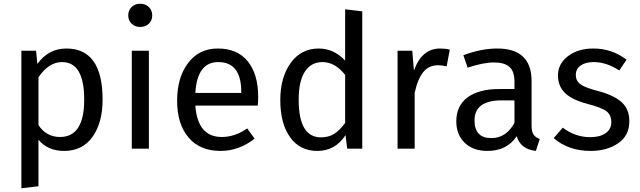

<svg xmlns="http://www.w3.org/2000/svg" viewBox="-20 -800 3441 1033"><path d="M337 -539Q532 -539 532 -264Q532 -140 478 -64Q424 12 325 12Q237 12 187 -48V202L95 213V-527H174L181 -456Q241 -539 337 -539ZM303 -63Q433 -63 433 -264Q433 -466 314 -466Q242 -466 187 -384V-127Q229 -63 303 -63Z M734 -780Q763 -780 781 -762Q799 -744 799 -717Q799 -690 781 -672.5Q763 -655 734 -655Q706 -655 688 -672.5Q670 -690 670 -717Q670 -744 688 -762Q706 -780 734 -780ZM781 -527V0H689V-527Z M1369 -279Q1369 -256 1367 -232H1031Q1043 -63 1173 -63Q1244 -63 1310 -109L1350 -54Q1266 12 1166 12Q1056 12 994.5 -60Q933 -132 933 -258Q933 -383 992 -461Q1051 -539 1152 -539Q1257 -539 1313 -470Q1369 -401 1369 -279ZM1278 -300V-306Q1278 -466 1154 -466Q1041 -466 1031 -300Z M1837 -750 1929 -739V0H1848L1839 -73Q1784 12 1687 12Q1593 12 1540.5 -62Q1488 -136 1488 -261Q1488 -384 1544 -461.5Q1600 -539 1695 -539Q1776 -539 1837 -474ZM1707 -61Q1749 -61 1779 -80.5Q1809 -100 1837 -139V-397Q1783 -466 1715 -466Q1654 -466 1620.5 -415Q1587 -364 1587 -263Q1587 -61 1707 -61Z M2348 -539Q2376 -539 2400 -533L2383 -443Q2359 -449 2337 -449Q2288 -449 2258 -413Q2228 -377 2211 -301V0H2119V-527H2198L2207 -420Q2249 -539 2348 -539Z M2840 -123Q2840 -91 2851 -75.5Q2862 -60 2884 -52L2863 12Q2781 3 2760 -67Q2707 12 2603 12Q2525 12 2480 -32Q2435 -76 2435 -147Q2435 -231 2495.5 -276Q2556 -321 2667 -321H2748V-360Q2748 -416 2721 -440Q2694 -464 2638 -464Q2580 -464 2496 -436L2473 -503Q2570 -539 2655 -539Q2840 -539 2840 -364ZM2624 -57Q2703 -57 2748 -139V-260H2679Q2533 -260 2533 -152Q2533 -57 2624 -57Z M3172 -539Q3272 -539 3351 -479L3312 -421Q3242 -466 3175 -466Q3130 -466 3104 -447.5Q3078 -429 3078 -397Q3078 -365 3102.5 -347Q3127 -329 3191 -312Q3279 -290 3322.5 -252Q3366 -214 3366 -148Q3366 -70 3305.5 -29Q3245 12 3158 12Q3038 12 2959 -57L3008 -113Q3075 -62 3156 -62Q3208 -62 3238.5 -83.5Q3269 -105 3269 -142Q3269 -181 3243.5 -201Q3218 -221 3141 -241Q3057 -263 3019.5 -300Q2982 -337 2982 -394Q2982 -457 3036 -498Q3090 -539 3172 -539Z"/></svg>

Font: Fira Sans
Style: Regular
Weight: 400
Designer: Carrois Corporate & Edenspiekermann AG
Foundry: Carrois Corporate GbR & Edenspiekermann AG
Version: Version 4.106;PS 004.106;hotconv 1.0.70;makeotf.lib2.5.58329